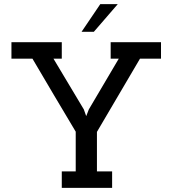

<svg xmlns="http://www.w3.org/2000/svg" viewBox="-20 -903 829 923"><path d="M519 0H277V-79H344V-270Q291 -358 239.5 -445.5Q188 -533 136 -621H35V-700H277V-621H237Q274 -560 310 -499Q346 -438 383 -377L394 -346H395L407 -377L551 -621H512V-700H754V-621H653Q601 -533 549.5 -445Q498 -357 446 -269V-79H519ZM431 -750H372Q395 -783 417 -816.5Q439 -850 462 -883H546Q517 -850 488.5 -816.5Q460 -783 431 -750Z"/></svg>

Font: Josefin Slab
Style: Bold
Weight: 700
Designer: Santiago Orozco
Foundry: Typemade
Version: Version 2.000